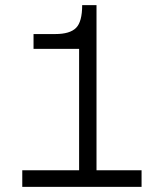

<svg xmlns="http://www.w3.org/2000/svg" viewBox="-20 -730 640 750"><path d="M67 0V-65H289V-539H111V-597H196Q253 -597 277 -621Q301 -645 301 -710H357V-65H533V0Z"/></svg>

Font: Geist Mono Light
Style: Regular
Weight: 300
Monospace: yes
Designer: Basement.studio, Andrés Briganti, Mateo Zaragoza
Foundry: Basement.studio, Vercel, Andrés Briganti, Guido Ferreyra, Mateo Zaragoza
Version: Version 1.500; ttfautohint (v1.8.4.7-5d5b)